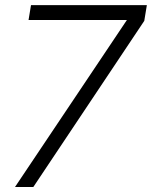

<svg xmlns="http://www.w3.org/2000/svg" viewBox="-20 -748 607 768"><path d="M40 0 487.3 -667.5V-668H94.2L104 -727.5H567.4L557.1 -664.6L113.3 0Z"/></svg>

Font: Inter Display Light
Style: Italic
Weight: 300
Italic angle: -9.39999°
Designer: Rasmus Andersson
Foundry: rsms
Version: Version 4.000;git-a52131595